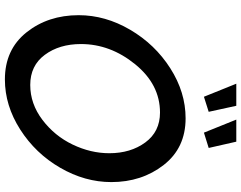

<svg xmlns="http://www.w3.org/2000/svg" viewBox="-118 -838 962 765"><g transform="rotate(90 362.5 -456.0)"><path d="M314 -917H402L426 -807L366 -788ZM457 -917H545L570 -807L509 -788ZM41 -289Q41 -395 99 -494Q157 -593 252.5 -654Q348 -715 452 -715Q570 -715 638 -627.5Q706 -540 706 -419Q706 -314 649 -215.5Q592 -117 496.5 -56Q401 5 297 5Q178 5 109.5 -81Q41 -167 41 -289ZM591 -411Q591 -496 548 -554.5Q505 -613 429 -613Q317 -613 236.5 -514Q156 -415 156 -298Q156 -212 199 -154Q242 -96 319 -96Q394 -96 458 -144.5Q522 -193 556.5 -265Q591 -337 591 -411Z"/></g></svg>

Font: Raleway-v4020 SemiBold
Style: Italic
Weight: 600
Italic angle: -12°
Designer: Matt McInerney, Pablo Impallari, Rodrigo Fuenzalida
Foundry: Matt McInerney, Pablo Impallari, Rodrigo Fuenzalida
Version: Version 4.020;PS 004.020;hotconv 1.0.88;makeotf.lib2.5.64775